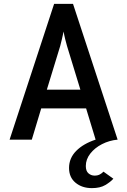

<svg xmlns="http://www.w3.org/2000/svg" viewBox="-20 -720 656 990"><path d="M454 250Q403 250 369.5 222.2Q336 194.5 336 146Q336 95.5 372.8 58.2Q409.5 21 473 0L424 -161H192.5L144 0H29.5L259 -700H356.5L586.5 0Q543.5 4 506 23.2Q468.5 42.5 445.5 72Q422.5 101.5 422.5 136Q422.5 162 436.2 173.8Q450 185.5 467.5 185.5Q484 185.5 495.2 179.2Q506.5 173 513.5 165L564.5 201.5Q550 218 523.2 234Q496.5 250 454 250ZM221.5 -257.5H394.5L325.5 -483Q322 -495.5 316.2 -518Q310.5 -540.5 308 -557.5Q304.5 -540.5 299.2 -518Q294 -495.5 290.5 -483Z"/></svg>

Font: Overpass Mono SemiBold
Style: Regular
Weight: 600
Monospace: yes
Designer: Delve Withrington, Dave Bailey
Foundry: Delve Fonts LLC
Version: Version 4.000